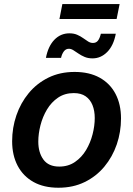

<svg xmlns="http://www.w3.org/2000/svg" viewBox="-20 -903 649 935"><path d="M264.6 11.2Q193.4 11.2 143.1 -16.8Q92.8 -44.9 65.9 -95.9Q39.1 -147 39.1 -215.3Q39.1 -280.8 59.8 -341.3Q80.6 -401.9 119.9 -449.5Q159.2 -497.1 215.6 -524.9Q272 -552.7 343.3 -552.7Q414.6 -552.7 465.1 -524.9Q515.6 -497.1 542.5 -446Q569.3 -395 569.3 -326.2Q569.3 -260.3 548.6 -199.7Q527.8 -139.2 488.3 -91.6Q448.7 -43.9 392.3 -16.4Q335.9 11.2 264.6 11.2ZM268.6 -91.8Q312.5 -91.8 345.2 -114.3Q377.9 -136.7 399.2 -172.4Q420.4 -208 430.9 -249.3Q441.4 -290.5 441.4 -328.1Q441.4 -363.8 430.4 -391.1Q419.4 -418.5 397 -434.1Q374.5 -449.7 339.4 -449.7Q295.4 -449.7 262.7 -427.5Q230 -405.3 208.7 -369.6Q187.5 -334 177 -292.7Q166.5 -251.5 166.5 -213.4Q166.5 -160.2 191.4 -126Q216.3 -91.8 268.6 -91.8ZM430.7 -618.7Q409.2 -618.7 392.3 -625.7Q375.5 -632.8 362.1 -642.1Q348.6 -651.4 337.4 -658.4Q326.2 -665.5 315.4 -665.5Q300.3 -665.5 290.8 -652.6Q281.2 -639.6 277.3 -621.1H203.6Q214.4 -677.7 244.6 -709.2Q274.9 -740.7 317.9 -740.7Q339.8 -740.7 356 -733.6Q372.1 -726.6 385 -717.3Q397.9 -708 409.2 -700.9Q420.4 -693.8 432.6 -693.8Q448.2 -693.8 457 -705.1Q465.8 -716.3 471.2 -738.8H543.9Q533.2 -681.2 502.2 -649.9Q471.2 -618.7 430.7 -618.7ZM562.5 -883.3 547.9 -810.5H269.5L283.7 -883.3Z"/></svg>

Font: Inter SemiBold
Style: Italic
Weight: 600
Italic angle: -9.3988°
Designer: Rasmus Andersson
Foundry: rsms
Version: Version 4.001;git-66647c0bb